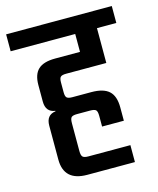

<svg xmlns="http://www.w3.org/2000/svg" viewBox="-118 -696 633 767"><g transform="rotate(-15 198.5 -313.0)"><path d="M337 -412H171Q154 -412 148 -406.5Q142 -401 142 -384V-343Q142 -326 148 -320.5Q154 -315 171 -315H249Q299 -315 322 -294Q345 -273 345 -226V-171H255V-215Q255 -234 249 -239.5Q243 -245 225 -245H171Q154 -245 148 -239.5Q142 -234 142 -215V-100Q142 -82 148 -76Q154 -70 171 -70H345V0H148Q52 0 52 -89V-229Q52 -273 91 -278V-280Q52 -285 52 -329V-397Q52 -441 74 -461.5Q96 -482 144 -482H247V-556H-20V-626H417V-556H337Z"/></g></svg>

Font: Teko Regular
Style: Regular
Weight: 400
Designer: Manushi Parikh, Jonny Pinhorn
Foundry: Indian Type Foundry
Version: Version 1.105;PS 1.0;hotconv 1.0.78;makeotf.lib2.5.61930; tt